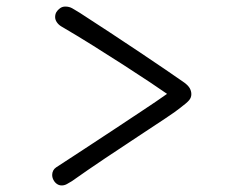

<svg xmlns="http://www.w3.org/2000/svg" viewBox="-20 -614 690 585"><path d="M168 -49Q160 -49 153.5 -53.5Q147 -58 143 -65.5Q139 -73 139 -81Q139 -88 142 -94Q145 -100 151 -104Q189 -129 234.5 -158.5Q280 -188 326.5 -219Q373 -250 415.5 -278Q458 -306 489 -328Q472 -340 437.5 -363Q403 -386 358 -415Q313 -444 263.5 -475Q214 -506 166 -534Q158 -539 153 -546.5Q148 -554 148 -562Q148 -571 152 -577.5Q156 -584 163 -589Q170 -594 179 -594Q191 -594 200.5 -588.5Q210 -583 223 -575Q266 -547 313.5 -516Q361 -485 405.5 -455Q450 -425 485.5 -401Q521 -377 542 -362Q554 -353 558.5 -344.5Q563 -336 563 -327Q563 -317 556.5 -309Q550 -301 530 -286Q518 -276 483.5 -253Q449 -230 401 -198.5Q353 -167 300 -131.5Q247 -96 199 -62Q191 -57 183.5 -53Q176 -49 168 -49Z"/></svg>

Font: Playpen Sans Light
Style: Regular
Weight: 300
Designer: Laura Meseguer, Veronika Burian, José Scaglione
Foundry: TypeTogether
Version: Version 1.001